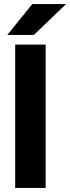

<svg xmlns="http://www.w3.org/2000/svg" viewBox="-20 -921 347 951"><path d="M307.1 -900.9 147.9 -748H16.1L140.1 -900.9ZM206.1 -700.2V9.8H55.2V-700.2Z"/></svg>

Font: D-DIN-PRO Heavy
Style: Bold
Weight: 900
Designer: Charles Nix
Foundry: CyberFei
Version: Version 1.000;hotconv 1.0.109;makeotfexe 2.5.65596